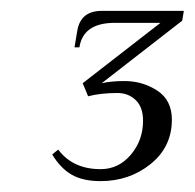

<svg xmlns="http://www.w3.org/2000/svg" viewBox="-20 -700 358 353"><path d="M76 -416 87 -425Q114 -389 165 -389Q198 -389 220.5 -415.5Q243 -442 243 -478Q243 -503 229.5 -516Q216 -529 196 -529Q165 -529 142 -523L132 -547L275 -658H191Q133 -658 126 -613H117L122 -643Q128 -680 167 -680H318L315 -662L167 -547Q184 -551 209 -551Q242 -551 269 -533.5Q296 -516 296 -480Q296 -430 257 -398.5Q218 -367 165 -367Q132 -367 111.5 -379Q91 -391 76 -416Z"/></svg>

Font: Philosopher
Style: Italic
Weight: 400
Italic angle: -10°
Designer: Jovanny Lemonad
Foundry: Jovanny Lemonad
Version: Version 2.000